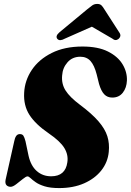

<svg xmlns="http://www.w3.org/2000/svg" viewBox="-20 -948 667 978"><path d="M281.5 10Q236 10 207.2 1Q178.5 -8 161.8 -19.8Q145 -31.5 135.8 -40.5Q126.5 -49.5 120 -49.5Q112.5 -49.5 96.2 -36.2Q80 -23 62.8 -9.8Q45.5 3.5 34.5 3.5Q20.5 3.5 12.8 -5Q5 -13.5 8.5 -32.5L52.5 -228.5Q55.5 -245 62.2 -255Q69 -265 81 -265Q93.5 -265 99 -257Q104.5 -249 110 -228L125.5 -154.5Q137 -103.5 167.2 -76.8Q197.5 -50 240.5 -50Q313 -50 323 -121Q329 -159 307.8 -194Q286.5 -229 228.5 -268.5Q160.5 -315 130 -362.8Q99.5 -410.5 103 -475Q106 -538 142 -591.8Q178 -645.5 243.5 -678.2Q309 -711 400 -711Q479 -711 529.5 -685.8Q580 -660.5 604 -621Q628 -581.5 626.5 -538Q625 -500.5 605.5 -475.8Q586 -451 552 -451Q526.5 -451 510.8 -467.8Q495 -484.5 484.5 -520.5L472.5 -569Q460.5 -615.5 441 -637.2Q421.5 -659 389 -659Q349 -659 324 -630.8Q299 -602.5 296.5 -563.5Q292.5 -521 314 -487Q335.5 -453 387 -414.5Q448 -369 481.5 -330.2Q515 -291.5 526.8 -254Q538.5 -216.5 534 -174Q529 -121.5 496.2 -80Q463.5 -38.5 408.5 -14.2Q353.5 10 281.5 10ZM311 -751.5Q284 -736.5 272.5 -749.5Q260 -764 283.5 -784L423.5 -900Q438.5 -912.5 449.5 -920.2Q460.5 -928 475 -928Q489.5 -928 497 -920.5Q504.5 -913 512 -900L590 -779Q595 -769.5 592.2 -761.8Q589.5 -754 583.5 -749.5Q568 -737.5 552 -751.5L448 -812Z"/></svg>

Font: Fraunces 144pt S050 Black
Style: Italic
Weight: 900
Italic angle: -16°
Version: Version 1.000; ttfautohint (v1.8.3)